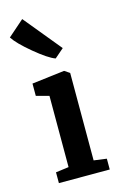

<svg xmlns="http://www.w3.org/2000/svg" viewBox="-114 -707 475 755"><g transform="rotate(-15 123.0 -330.0)"><path d="M29 0V-44L82 -51V-341L30 -355V-405L162 -421H163L184 -407V-51L236 -44V0ZM143 -477Q115 -487 62 -531Q9 -575 -9 -603L56 -660H57L181 -509L144 -477Z"/></g></svg>

Font: Aikya SemiBold
Style: Regular
Weight: 600
Designer: Neelakash Kshetrimayum (Latin subset based on Merriweather by Eben Sorkin)
Foundry: Brand New Type
Version: Version 1.00 b005